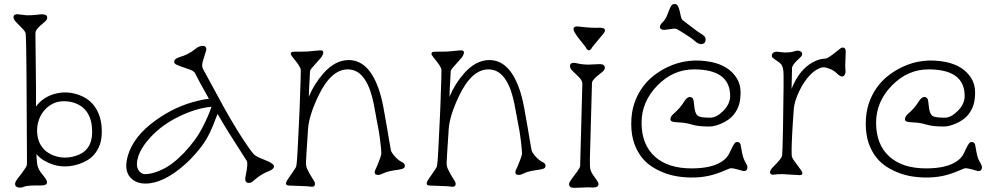

<svg xmlns="http://www.w3.org/2000/svg" viewBox="-20 -902 4896 945"><path d="M80.1 21.5Q54.2 21.5 54.2 2.4Q54.7 -7.3 66.7 -22.7Q78.6 -38.1 85.7 -47.6Q92.8 -57.1 98.6 -65.4Q110.8 -82.5 111.8 -88.1Q112.8 -93.8 112.8 -111.6Q112.8 -129.4 112.5 -159.7Q112.3 -189.9 112.1 -230.2Q111.8 -270.5 111.6 -315.7Q111.3 -360.8 111.1 -408.4Q110.8 -456.1 110.6 -501.7Q110.4 -547.4 109.9 -588.1Q109.4 -628.9 108.9 -660.2Q107.9 -728.5 106.2 -737.5Q104.5 -746.6 90.1 -761.7Q75.7 -776.9 61 -791.5Q46.4 -806.2 46.4 -816.9Q46.4 -832 65.4 -832L112.3 -826.7Q140.1 -826.7 158.2 -829.1Q176.3 -831.5 187.5 -831.5Q212.4 -831.5 212.4 -814.9Q212.4 -804.2 198.7 -793.2Q185.1 -782.2 176.5 -774.2Q168 -766.1 163.1 -759.8Q154.3 -748.5 154.3 -737.3L157.2 -469.2V-377.9Q194.3 -427.7 258.8 -442.4Q315.4 -455.1 373 -433.1Q447.3 -404.8 471.7 -324.2Q481 -293.9 481 -255.1Q481 -216.3 471.2 -189.7Q461.4 -163.1 445.6 -144Q429.7 -125 409.7 -113.3Q389.6 -101.6 369.1 -94.7Q277.3 -64 196.3 -112.3Q175.8 -124 159.2 -143.6Q161.1 -94.7 166.7 -79.6Q172.4 -64.5 180.2 -54.2Q188 -43.9 196.8 -33.2Q231.9 10.7 182.6 10.7H170.4Q114.7 10.7 101.6 16.1Q88.4 21.5 80.1 21.5ZM242.7 -137.2Q295.4 -116.7 352.5 -134.8Q433.6 -159.7 433.6 -252.4Q433.6 -362.3 350.6 -394Q324.7 -403.8 294.4 -403.8Q264.2 -403.8 240 -391.6Q215.8 -379.4 198.5 -359.4Q181.2 -339.4 171.9 -313.5Q162.6 -287.6 162.6 -260.5Q162.6 -233.4 169.4 -212.9Q176.3 -192.4 187.5 -177.5Q198.7 -162.6 213.1 -152.8Q227.5 -143.1 242.7 -137.2Z M1205.1 -1.5Q1182.1 -1.5 1188.5 -33.7Q1201.2 -93.3 1195.3 -108.9L1105.5 -250Q1079.6 -291.5 1050.8 -341.3Q1028.3 -280.3 1009 -241.2Q989.7 -202.1 956.5 -162.1Q923.3 -122.1 891.6 -93.8Q784.7 1.5 695.8 1.5Q648.9 1.5 621.1 -28.8Q588.4 -66.4 609.9 -137.7Q638.2 -232.4 746.6 -310.1Q844.2 -380.4 955.1 -406.2Q984.9 -413.6 1008.3 -416Q955.1 -509.8 939 -543.5Q930.2 -554.2 914.1 -559.6Q854 -580.1 845.7 -585.2Q837.4 -590.3 837.4 -597.2Q837.4 -612.8 862.8 -620.6Q906.7 -632.8 940.4 -660.2Q959.5 -676.3 977.5 -676.3Q995.6 -676.3 995.6 -657.2L977.5 -597.7Q972.2 -576.2 978.5 -564L1082 -373.5Q1149.4 -252.9 1206.5 -171.9Q1226.6 -143.1 1237.5 -136Q1248.5 -128.9 1264.2 -122.6Q1279.8 -116.2 1293.9 -110.4Q1328.6 -95.7 1328.6 -83.5Q1328.6 -69.8 1304 -60.1Q1279.3 -50.3 1263.9 -40Q1248.5 -29.8 1238.5 -21.2Q1228.5 -12.7 1221.2 -7.1Q1213.9 -1.5 1205.1 -1.5ZM660.2 -130.9Q653.8 -109.4 653.8 -96.7Q653.8 -84 656.7 -75.2Q659.7 -66.4 665 -59.6Q677.7 -44.9 693.8 -44.9Q723.1 -44.9 760.3 -59.8Q797.4 -74.7 826.7 -96.9Q856 -119.1 883.8 -147.9Q943.4 -210 976.1 -273.9Q1005.4 -329.6 1021 -376.5Q943.8 -369.6 856.4 -326.2Q776.4 -286.6 721.7 -227.5Q674.3 -176.3 660.2 -130.9Z M1530.3 3.4Q1530.3 17.1 1515.1 17.1L1489.7 14.6L1401.9 11.2Q1375 9.8 1398.9 -22.9L1429.2 -67.4Q1437.5 -78.6 1439 -87.6Q1440.4 -96.7 1441.9 -115.7Q1443.4 -134.8 1444.8 -163.3Q1446.3 -191.9 1448 -227.5Q1449.7 -263.2 1451.7 -301.3Q1453.6 -339.4 1455.1 -377.7Q1456.5 -416 1457.5 -449.2Q1460.4 -522.5 1460.4 -559.1Q1457 -573.7 1440.9 -594.5Q1424.8 -615.2 1418 -623.8Q1411.1 -632.3 1411.1 -636.7Q1411.1 -647.5 1426.3 -647.5Q1441.4 -647.5 1458.3 -647.7Q1475.1 -647.9 1491.7 -648.4L1555.7 -654.3Q1583.5 -654.3 1561.5 -620.1L1514.2 -566.4Q1506.8 -557.1 1506.3 -553Q1505.9 -548.8 1505.1 -534.9Q1504.4 -521 1503.4 -502Q1501.5 -477.5 1500 -425.8Q1525.9 -488.8 1571.8 -541Q1629.9 -606.4 1696.3 -606.4Q1792.5 -606.4 1842.3 -468.3Q1857.4 -426.8 1867.9 -369.1Q1878.4 -311.5 1885 -272.7Q1891.6 -233.9 1895.5 -210Q1902.8 -167 1904.3 -161.1Q1905.8 -155.3 1911.9 -146.5Q1918 -137.7 1925.8 -129.4Q1942.4 -111.8 1957.5 -104.7Q1972.7 -97.7 1972.7 -86.7Q1972.7 -75.7 1963.6 -72.3Q1954.6 -68.8 1939 -66.4Q1889.2 -59.6 1872.1 -51.3Q1851.1 -41 1841.8 -41Q1817.9 -41 1826.7 -64.9L1836.4 -85.9Q1856.9 -134.8 1856.9 -146.5Q1856.9 -158.2 1855.2 -174.1Q1853.5 -189.9 1851.1 -210.4Q1845.2 -257.8 1839.6 -283.4Q1834 -309.1 1829.6 -336.4Q1825.2 -363.8 1818.8 -394Q1812.5 -424.3 1802.7 -453.9Q1793 -483.4 1777.8 -507.3Q1745.1 -560.5 1691.4 -560.5Q1608.9 -560.5 1546.4 -428.7Q1500.5 -332.5 1496.1 -266.6Q1485.8 -112.8 1485.8 -98.6Q1485.8 -84.5 1490.7 -73.2Q1495.6 -62 1502 -50.3L1527.8 -7.3Q1530.3 -2 1530.3 3.4Z M2222.7 3.4Q2222.7 17.1 2207.5 17.1L2182.1 14.6L2094.2 11.2Q2067.4 9.8 2091.3 -22.9L2121.6 -67.4Q2129.9 -78.6 2131.3 -87.6Q2132.8 -96.7 2134.3 -115.7Q2135.7 -134.8 2137.2 -163.3Q2138.7 -191.9 2140.4 -227.5Q2142.1 -263.2 2144 -301.3Q2146 -339.4 2147.5 -377.7Q2148.9 -416 2149.9 -449.2Q2152.8 -522.5 2152.8 -559.1Q2149.4 -573.7 2133.3 -594.5Q2117.2 -615.2 2110.4 -623.8Q2103.5 -632.3 2103.5 -636.7Q2103.5 -647.5 2118.7 -647.5Q2133.8 -647.5 2150.6 -647.7Q2167.5 -647.9 2184.1 -648.4L2248 -654.3Q2275.9 -654.3 2253.9 -620.1L2206.5 -566.4Q2199.2 -557.1 2198.7 -553Q2198.2 -548.8 2197.5 -534.9Q2196.8 -521 2195.8 -502Q2193.8 -477.5 2192.4 -425.8Q2218.3 -488.8 2264.2 -541Q2322.3 -606.4 2388.7 -606.4Q2484.9 -606.4 2534.7 -468.3Q2549.8 -426.8 2560.3 -369.1Q2570.8 -311.5 2577.4 -272.7Q2584 -233.9 2587.9 -210Q2595.2 -167 2596.7 -161.1Q2598.1 -155.3 2604.2 -146.5Q2610.4 -137.7 2618.2 -129.4Q2634.8 -111.8 2649.9 -104.7Q2665 -97.7 2665 -86.7Q2665 -75.7 2656 -72.3Q2647 -68.8 2631.3 -66.4Q2581.5 -59.6 2564.5 -51.3Q2543.5 -41 2534.2 -41Q2510.3 -41 2519 -64.9L2528.8 -85.9Q2549.3 -134.8 2549.3 -146.5Q2549.3 -158.2 2547.6 -174.1Q2545.9 -189.9 2543.5 -210.4Q2537.6 -257.8 2532 -283.4Q2526.4 -309.1 2522 -336.4Q2517.6 -363.8 2511.2 -394Q2504.9 -424.3 2495.1 -453.9Q2485.4 -483.4 2470.2 -507.3Q2437.5 -560.5 2383.8 -560.5Q2301.3 -560.5 2238.8 -428.7Q2192.9 -332.5 2188.5 -266.6Q2178.2 -112.8 2178.2 -98.6Q2178.2 -84.5 2183.1 -73.2Q2188 -62 2194.3 -50.3L2220.2 -7.3Q2222.7 -2 2222.7 3.4Z M2805.7 22.5Q2780.8 22.5 2780.8 3.9Q2780.8 -3.9 2794.4 -22.2Q2808.1 -40.5 2821 -57.9Q2834 -75.2 2835.4 -85L2846.2 -488.8Q2845.7 -503.4 2836.2 -514.6Q2826.7 -525.9 2815.4 -536.1Q2804.2 -546.4 2794.9 -556.2Q2785.6 -565.9 2785.6 -577.1Q2785.6 -598.6 2820.3 -590.3Q2846.7 -584 2877 -584L2932.1 -586.4Q2957 -586.4 2957 -567.9Q2957 -557.6 2942.1 -546.1Q2927.2 -534.7 2917.7 -526.4Q2908.2 -518.1 2902.8 -511.7Q2893.6 -501.5 2893.6 -492.7L2883.3 -117.2L2883.8 -84Q2883.8 -63 2898.2 -42.2Q2912.6 -21.5 2919.2 -12.2Q2925.8 -2.9 2925.8 3.9Q2925.8 21 2897.9 21L2876.5 20ZM2929.2 -765.6Q2972.2 -765.6 2950.7 -737.3L2896.5 -671.9Q2877.9 -637.2 2862.3 -670.4L2825.7 -716.8Q2802.7 -748 2802.7 -757.8Q2802.7 -772 2820.8 -772Q2877.4 -765.1 2915.5 -765.1Z M3658.7 -80.6Q3658.7 -53.2 3629.9 -62.5Q3583 -76.7 3573.2 -73.5Q3563.5 -70.3 3546.6 -62.7Q3529.8 -55.2 3506.8 -47.4Q3427.2 -20 3329.6 -31.7Q3259.3 -40 3199.2 -75.2Q3130.9 -114.7 3102.1 -194.8Q3086.9 -236.8 3086.9 -292.7Q3086.9 -348.6 3101.8 -392.6Q3116.7 -436.5 3141.6 -471.2Q3166.5 -505.9 3199 -530.8Q3231.4 -555.7 3266.6 -572.3Q3366.2 -619.6 3481.4 -596.7Q3566.4 -579.1 3605 -519Q3625 -487.8 3625 -448.5Q3625 -409.2 3616.7 -384.8Q3608.4 -360.4 3594.7 -342.3Q3581.1 -324.2 3563.7 -312.3Q3546.4 -300.3 3528.3 -293Q3495.1 -279.3 3471.7 -279.3Q3417.5 -279.3 3389.4 -287.8Q3361.3 -296.4 3341.3 -298.1Q3321.3 -299.8 3307.6 -300.5Q3293.9 -301.3 3286.9 -304.4Q3279.8 -307.6 3279.8 -314.9Q3279.8 -328.6 3293.9 -340.8Q3328.1 -370.1 3347.2 -401.9Q3369.6 -436.5 3388.7 -418.9Q3394 -414.1 3396 -388.7Q3399.9 -338.4 3418 -330.1Q3430.7 -322.8 3476.1 -322.8Q3505.9 -322.8 3538.1 -354.5Q3573.7 -389.2 3573.7 -429.7Q3573.7 -560.5 3395.5 -560.5Q3293 -560.5 3214.8 -480.5Q3137.7 -400.9 3137.7 -297.9Q3137.7 -190.4 3203.6 -130.9Q3268.1 -73.2 3383.8 -73.2Q3488.3 -73.2 3539.1 -111.3Q3559.6 -126.5 3569.1 -146.5Q3578.6 -166.5 3584.2 -177.7Q3589.8 -189 3595.2 -196Q3600.6 -203.1 3607.7 -203.1Q3614.7 -203.1 3618.7 -200Q3622.6 -196.8 3624.5 -192.4Q3625.5 -190.4 3628.4 -171.9Q3635.7 -127.9 3644 -112.8Q3658.7 -87.4 3658.7 -80.6ZM3250 -754.9Q3228 -754.9 3228 -770Q3228 -779.3 3241.5 -792.7Q3254.9 -806.2 3261.2 -821.5Q3267.6 -836.9 3272.7 -850.3Q3277.8 -863.8 3283.4 -873Q3289.1 -882.3 3300.3 -882.3Q3311.5 -882.3 3316.9 -871.6Q3322.3 -860.8 3325.4 -846.9Q3328.6 -833 3331.5 -819.8Q3334.5 -806.6 3339.8 -802.7Q3345.2 -798.8 3356.9 -789.8Q3368.7 -780.8 3382.8 -770Q3418 -742.7 3431.2 -735.4Q3453.1 -722.7 3453.1 -710Q3453.1 -685.1 3431.2 -685.1Q3414.6 -685.1 3397 -702.6Q3388.7 -710.9 3353.3 -733.4Q3317.9 -755.9 3312 -758.5Q3306.2 -761.2 3298.3 -761.2Z M3915.5 -40 3831.5 -44.9Q3804.2 -44.9 3797.9 -43.5Q3770 -37.6 3770 -55.2Q3770 -65.4 3786.4 -81.5Q3802.7 -97.7 3815.4 -112.5Q3828.1 -127.4 3829.6 -136.7Q3831.5 -147 3834 -282.2Q3838.4 -531.7 3835.9 -550.5Q3833.5 -569.3 3829.6 -577.6Q3824.7 -588.4 3809.3 -598.9Q3793.9 -609.4 3786.4 -615Q3778.8 -620.6 3778.8 -626.2Q3778.8 -631.8 3779.8 -634.8Q3780.8 -637.7 3783.7 -640.6Q3790.5 -647.5 3803.2 -647.5L3841.8 -643.6Q3869.6 -643.6 3884.5 -648.2Q3899.4 -652.8 3906.7 -652.8Q3914.1 -652.8 3921.1 -648.4Q3928.2 -644 3928.2 -636.5Q3928.2 -628.9 3921.6 -622.3Q3915 -615.7 3906.7 -607.9Q3882.8 -585.4 3878.4 -570.3L3876 -464.4Q3907.2 -544.4 3961.4 -583.5Q4002 -612.3 4043.9 -613.8Q4055.7 -613.8 4108.4 -657.7H4108.9Q4112.8 -660.6 4117.2 -664.3Q4121.6 -668 4127.9 -668Q4142.6 -668 4142.6 -647.9L4140.1 -579.1L4141.6 -548.3Q4141.6 -540 4137.2 -533.2Q4127.4 -517.6 4106.9 -533.7V-533.2Q4088.4 -553.2 4066.9 -562Q4045.4 -570.8 4033.2 -570.8Q4021 -570.8 4002.4 -560.5Q3983.9 -550.3 3967.5 -533.4Q3951.2 -516.6 3937 -494.9Q3922.9 -473.1 3912.1 -449.7Q3889.6 -400.9 3887 -366.2Q3884.3 -331.5 3882.6 -304.4Q3880.9 -277.3 3879.4 -250.5Q3873.5 -138.7 3878.4 -128.4Q3883.3 -118.2 3889.2 -109.9L3924.8 -61.5Q3937 -40 3915.5 -40Z M4813 -80.6Q4813 -53.2 4784.2 -62.5Q4737.3 -76.7 4727.5 -73.5Q4717.8 -70.3 4700.9 -62.7Q4684.1 -55.2 4661.1 -47.4Q4581.5 -20 4483.9 -31.7Q4413.6 -40 4353.5 -75.2Q4285.2 -114.7 4256.3 -194.8Q4241.2 -236.8 4241.2 -292.7Q4241.2 -348.6 4256.1 -392.6Q4271 -436.5 4295.9 -471.2Q4320.8 -505.9 4353.3 -530.8Q4385.7 -555.7 4420.9 -572.3Q4520.5 -619.6 4635.7 -596.7Q4720.7 -579.1 4759.3 -519Q4779.3 -487.8 4779.3 -448.5Q4779.3 -409.2 4771 -384.8Q4762.7 -360.4 4749 -342.3Q4735.4 -324.2 4718 -312.3Q4700.7 -300.3 4682.6 -293Q4649.4 -279.3 4626 -279.3Q4571.8 -279.3 4543.7 -287.8Q4515.6 -296.4 4495.6 -298.1Q4475.6 -299.8 4461.9 -300.5Q4448.2 -301.3 4441.2 -304.4Q4434.1 -307.6 4434.1 -314.9Q4434.1 -328.6 4448.2 -340.8Q4482.4 -370.1 4501.5 -401.9Q4523.9 -436.5 4543 -418.9Q4548.3 -414.1 4550.3 -388.7Q4554.2 -338.4 4572.3 -330.1Q4585 -322.8 4630.4 -322.8Q4660.2 -322.8 4692.4 -354.5Q4728 -389.2 4728 -429.7Q4728 -560.5 4549.8 -560.5Q4447.3 -560.5 4369.1 -480.5Q4292 -400.9 4292 -297.9Q4292 -190.4 4357.9 -130.9Q4422.4 -73.2 4538.1 -73.2Q4642.6 -73.2 4693.4 -111.3Q4713.9 -126.5 4723.4 -146.5Q4732.9 -166.5 4738.5 -177.7Q4744.1 -189 4749.5 -196Q4754.9 -203.1 4762 -203.1Q4769 -203.1 4772.9 -200Q4776.9 -196.8 4778.8 -192.4Q4779.8 -190.4 4782.7 -171.9Q4790 -127.9 4798.3 -112.8Q4813 -87.4 4813 -80.6Z"/></svg>

Font: Snowburst One
Style: Regular
Weight: 400
Designer: Annet Stirling
Foundry: Annet Stirling
Version: Version 1.001